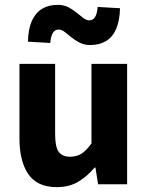

<svg xmlns="http://www.w3.org/2000/svg" viewBox="-20 -759 608 791"><path d="M214 12Q133.3 12 96.7 -41.5Q60.2 -95 60.2 -188V-496H207.1V-207Q207.1 -153.2 222 -133.3Q236.9 -113.3 268.5 -113.3Q296 -113.3 315.8 -126Q335.5 -138.6 356.8 -167.9V-496H503.7V0H384L373.3 -68.6H369.7Q338.8 -31.8 301.7 -9.9Q264.5 12 214 12ZM351 -573.4Q327.8 -573.4 308.6 -583.1Q289.4 -592.7 274.2 -605.3Q259.1 -617.9 246.4 -627.5Q233.7 -637.2 221.6 -637.2Q206.7 -637.2 198.3 -624.3Q189.8 -611.5 187 -582L95.1 -587.3Q96.2 -639.4 111.1 -672.7Q126.1 -706.1 153 -722.5Q180 -739 218.6 -739Q242.7 -739 261.3 -729.3Q280 -719.7 295.2 -707.1Q310.4 -694.5 323.2 -684.9Q336 -675.2 348.1 -675.2Q362.9 -675.2 371.3 -688.2Q379.8 -701.3 382.5 -730.4L474.4 -725.1Q473.2 -674 458.7 -640.2Q444.2 -606.5 416.9 -589.9Q389.6 -573.4 351 -573.4Z"/></svg>

Font: Source Sans 3 Variable
Style: Regular
Weight: 200
Designer: Paul D. Hunt
Foundry: Adobe Systems Incorporated
Version: Version 3.026